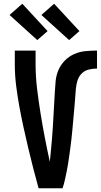

<svg xmlns="http://www.w3.org/2000/svg" viewBox="-20 -1005 540 1025"><path d="M186 0Q171 -54 157 -108.5Q143 -163 130 -218Q117 -273 105 -328Q93 -383 83 -438Q73 -493 66 -549Q59 -605 59 -662V-735H170V-662Q170 -596 178 -530.5Q186 -465 196.5 -399.5Q207 -334 219.5 -269.5Q232 -205 246 -141Q249 -171 252 -202Q255 -233 257.5 -263.5Q260 -294 262 -325Q264 -356 265.5 -386.5Q267 -417 269 -448Q271 -479 272.5 -510Q274 -541 277 -572Q280 -603 292 -631Q304 -659 326 -681.5Q348 -704 376.5 -716.5Q405 -729 436 -732Q467 -735 498 -735V-639Q475 -639 453 -633.5Q431 -628 415.5 -612Q400 -596 393.5 -574.5Q387 -553 385 -530.5Q383 -508 381.5 -485.5Q380 -463 378 -441Q376 -419 374 -396.5Q372 -374 370 -352Q368 -330 366 -308Q364 -286 361.5 -263.5Q359 -241 356 -219Q353 -197 350 -175Q347 -153 343.5 -131Q340 -109 335.5 -87Q331 -65 326 -43Q321 -21 314 0ZM349 -791 201 -925 269 -985 404 -839ZM179 -791 31 -925 99 -985 234 -839Z"/></svg>

Font: Iosevka SS08 Regular
Style: Bold
Weight: 700
Monospace: yes
Designer: Belleve Invis
Foundry: Belleve Invis
Version: Version 16.3.4; ttfautohint (v1.8.4)